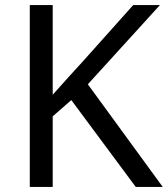

<svg xmlns="http://www.w3.org/2000/svg" viewBox="-20 -734 659 754"><path d="M619 0H513L260 -341L187 -277V0H97V-714H187V-362Q217 -396 248 -430Q279 -464 310 -498L503 -714H608L325 -403Z"/></svg>

Font: Noto Sans Living
Style: Regular
Weight: 400
Designer: Monotype Design Team
Foundry: Monotype Imaging Inc.
Version: Version 2.013; ttfautohint (v1.8.4.7-5d5b)